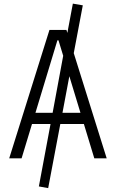

<svg xmlns="http://www.w3.org/2000/svg" viewBox="-20 -855 626 1037"><path d="M240.2 161.1 189.9 151.9 252.9 -185.1H152.8L96.7 0H29.8L247.1 -693.4H338.9L343.8 -677.2L373.5 -835.4L427.2 -826.2L378.4 -567.9L556.2 0H489.3L433.1 -185.1H305.7ZM264.2 -245.6 321.3 -553.7 295.9 -637.2H290L171.4 -245.6ZM354.5 -443.4 317.4 -245.6H414.6Z"/></svg>

Font: CaskaydiaCove NFP Light
Style: Regular
Weight: 300
Designer: Aaron Bell
Foundry: Saja Typeworks
Version: Version 2111.001; VTT 6.35;Nerd Fonts 3.1.1